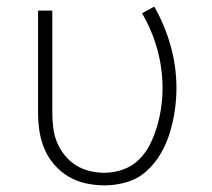

<svg xmlns="http://www.w3.org/2000/svg" viewBox="-20 -552 640 580"><path d="M296 8Q268 8 240 2Q212 -4 188 -18Q164 -32 145 -53.5Q126 -75 115 -100.5Q104 -126 99.5 -154Q95 -182 95 -210V-520H138V-210Q138 -187 141 -164.5Q144 -142 152.5 -121.5Q161 -101 175.5 -83Q190 -65 209 -53Q228 -41 250.5 -35.5Q273 -30 295 -30Q324 -30 352 -40Q380 -50 400.5 -70.5Q421 -91 434 -117.5Q447 -144 455 -172Q463 -200 467 -228.5Q471 -257 471 -286Q471 -346 455 -403.5Q439 -461 409 -512L446 -532Q478 -476 495.5 -413.5Q513 -351 513 -286Q513 -252 508 -218Q503 -184 493 -151Q483 -118 465.5 -88Q448 -58 422.5 -35Q397 -12 363.5 -2Q330 8 296 8Z"/></svg>

Font: Iosevka SS04 XLt Ex
Style: Regular
Weight: 200
Width: 7
Monospace: yes
Designer: Belleve Invis
Foundry: Belleve Invis
Version: Version 19.0.0; ttfautohint (v1.8.4)